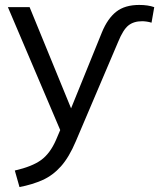

<svg xmlns="http://www.w3.org/2000/svg" viewBox="-20 -531 645 778"><path d="M59 227 40 160Q110 144 146.5 117.5Q183 91 207 36L224 -4L12 -502H100L268 -92L393 -400Q416 -456 451 -483.5Q486 -511 544 -511Q580 -511 605 -502L594 -439Q585 -442 574.5 -443.5Q564 -445 556 -445Q522 -445 500.5 -428Q479 -411 459 -362L287 42Q260 106 227 143Q194 180 152.5 198.5Q111 217 59 227Z"/></svg>

Font: Winston
Style: Regular
Weight: 400
Designer: Original fonts by Vernon Adams / Changes by Cristiano Sobral
Foundry: Original fonts by Vernon Adams / Changes by Cristiano Sobral
Version: Version 2.503;July 17, 2020;FontCreator 13.0.0.2655 64-bit